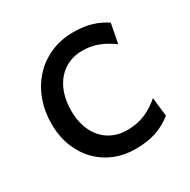

<svg xmlns="http://www.w3.org/2000/svg" viewBox="-124 -625 746 754"><g transform="rotate(-30 249.0 -248.0)"><path d="M451.7 -41.5Q433.1 -27.3 414.8 -17.3Q396.5 -7.3 376.5 -0.7Q356.4 5.9 333.5 9Q310.5 12.2 283.2 12.2Q233.9 12.2 190.9 -5.1Q147.9 -22.5 115.7 -55.2Q83.5 -87.9 64.9 -134.3Q46.4 -180.7 46.4 -239.3Q46.4 -294.4 64.2 -343.3Q82 -392.1 115 -428.7Q147.9 -465.3 195.1 -486.6Q242.2 -507.8 300.3 -507.8Q349.1 -507.8 384.5 -496.3Q419.9 -484.9 446.8 -466.3L429.7 -378.4Q396.5 -402.8 363.8 -415Q331.1 -427.2 293 -427.2Q260.3 -427.2 232.2 -414.8Q204.1 -402.3 183.3 -378.9Q162.6 -355.5 150.9 -321.3Q139.2 -287.1 139.2 -244.1Q139.2 -204.6 149.9 -172.4Q160.6 -140.1 180.7 -116.9Q200.7 -93.8 229 -81.1Q257.3 -68.4 293 -68.4Q337.4 -68.4 373.5 -83.5Q409.7 -98.6 441.9 -127Z"/></g></svg>

Font: Andika Viet
Style: Regular
Weight: 400
Designer: Victor Gaultney, Annie Olsen, Julie Remington, Don Collingsworth, Eric Hays, Becca Hirsbrunner
Foundry: SIL International
Version: Version 5.000